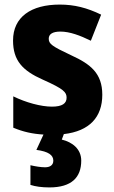

<svg xmlns="http://www.w3.org/2000/svg" viewBox="-20 -645 500 839"><path d="M335 57C335 6 296 -24 250 -35L259 -59C371 -72 427 -133 427 -231C427 -325 375 -365 292 -403C207 -443 193 -453 193 -476C193 -496 210 -507 244 -507C285 -507 330 -490 377 -467L422 -581C360 -611 305 -625 241 -625C116 -625 37 -571 37 -468C37 -380 79 -336 167 -297C259 -256 271 -242 271 -218C271 -193 252 -179 207 -179C159 -179 93 -197 38 -224V-87C81 -69 121 -60 170 -57L139 10C192 17 213 33 213 57C213 77 198 86 177 86C159 86 134 82 113 77V163C135 170 162 174 196 174C293 174 335 130 335 57Z"/></svg>

Font: Noto Sans Malayalam UI SemiCondensed ExtraBold
Style: Regular
Weight: 800
Width: 4
Designer: Jelle Bosma - Monotype Design Team
Foundry: Monotype Imaging Inc.
Version: Version 2.104